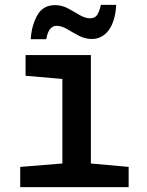

<svg xmlns="http://www.w3.org/2000/svg" viewBox="-20 -768 603 788"><path d="M63 0V-83L236 -97V-444L85 -457V-542H353V-97L508 -83V0ZM106 -607Q110 -665 133.5 -706Q157 -747 206 -747Q234 -747 259 -733.5Q284 -720 306.5 -706.5Q329 -693 350 -693Q370 -693 379 -707Q388 -721 394 -748H457Q453 -680 426 -644Q399 -608 357 -608Q329 -608 303.5 -621.5Q278 -635 255.5 -648.5Q233 -662 212 -662Q179 -662 170 -607Z"/></svg>

Font: Noto Sans Mono SemiCondensed SemiBold
Style: Regular
Weight: 600
Width: 4
Designer: Monotype Design Team
Foundry: Monotype Imaging Inc.
Version: Version 2.014; ttfautohint (v1.8.4.7-5d5b)